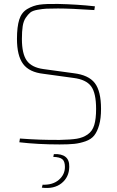

<svg xmlns="http://www.w3.org/2000/svg" viewBox="-20 -721 594 973"><path d="M353 -326 200 -347Q128 -355 97 -397Q66 -439 66 -524Q66 -585 77.5 -621.5Q89 -658 118.5 -675.5Q148 -693 181 -697.5Q214 -702 274 -701Q371 -699 461 -689L458 -670Q338 -678 274 -678Q235 -678 215.5 -677Q196 -676 170.5 -671.5Q145 -667 133.5 -657.5Q122 -648 110.5 -631Q99 -614 95 -588Q91 -562 91 -524Q91 -448 116 -413.5Q141 -379 200 -371L353 -350Q429 -341 460.5 -300Q492 -259 492 -169Q492 -121 482.5 -87.5Q473 -54 457.5 -34.5Q442 -15 413.5 -5Q385 5 356.5 8Q328 11 282 11Q172 11 78 0L81 -19Q185 -11 283 -12Q338 -13 369 -18Q400 -23 424 -39.5Q448 -56 457.5 -87Q467 -118 467 -169Q467 -250 441.5 -284Q416 -318 353 -326ZM250 74 253 60Q292 58 312 74Q332 90 331 125Q330 177 292 207.5Q254 238 192 230L196 215Q247 217 278 190.5Q309 164 309 125Q309 97 296 86Q283 75 250 74Z"/></svg>

Font: Exo 2.0 Thin
Style: Regular
Weight: 250
Designer: Natanael Gama
Version: Version 1.001;PS 001.001;hotconv 1.0.70;makeotf.lib2.5.58329